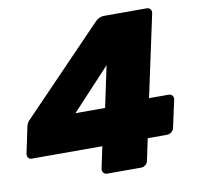

<svg xmlns="http://www.w3.org/2000/svg" viewBox="-82 -781 885 862"><g transform="rotate(-10 360.0 -350.0)"><path d="M338 0Q328 0 321.5 -7.5Q315 -15 317 -26L338 -125H17Q6 -125 0.5 -132.5Q-5 -140 -3 -151L22 -270Q25 -282 29.5 -289Q34 -296 39 -300L408 -683Q425 -700 448 -700H641Q652 -700 658 -692.5Q664 -685 662 -674L582 -301H670Q682 -301 688 -293.5Q694 -286 692 -275L665 -151Q663 -140 653.5 -132.5Q644 -125 633 -125H545L524 -26Q522 -15 513 -7.5Q504 0 493 0ZM245 -292H380L420 -480Z"/></g></svg>

Font: Rubik ExtraBold
Style: Italic
Weight: 800
Italic angle: -12°
Designer: Hubert and Fischer
Foundry: Hubert and Fischer
Version: Version 2.300;gftools[0.9.30]